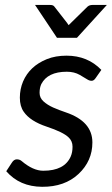

<svg xmlns="http://www.w3.org/2000/svg" viewBox="-20 -736 446 765"><path d="M246.1 -450.2Q169.9 -450.2 144.5 -400.9Q137.7 -386.2 137.7 -366.2Q137.7 -346.2 153.3 -332Q168.9 -317.9 191.9 -307.6Q215.3 -297.4 242.7 -288.1Q348.1 -252.4 348.1 -168.5Q348.1 -94.7 293 -43Q237.8 8.8 147.9 8.3Q58.6 7.8 4.9 -53.7L26.9 -87.4Q35.2 -101.1 46.9 -101.1Q58.6 -101.1 66.4 -94.2Q111.8 -55.7 152.3 -55.7Q236.8 -55.7 261.7 -112.3Q269 -128.9 269 -151.4Q269 -173.8 253.4 -188.5Q231.9 -209.5 166 -231.4Q100.1 -253.4 74.7 -290.5Q59.1 -312.5 59.1 -346.7Q59.1 -380.9 71.8 -411.1Q98.1 -472.7 167 -500.5Q201.2 -514.2 245.1 -514.2Q329.1 -514.2 383.8 -457.5L361.3 -425.3Q354 -414.1 345.2 -414.1Q336.4 -414.1 328.1 -419.4Q319.8 -424.8 297.9 -437.5Q275.9 -450.2 246.1 -450.2ZM179.7 -716.3Q192.4 -716.3 196.8 -709.5L247.1 -645L253.4 -635.7L328.6 -709.5Q336.4 -716.3 348.6 -716.3H405.8L286.6 -585.4H207L119.6 -716.3Z"/></svg>

Font: Lato-Italic
Style: Italic
Weight: 400
Italic angle: -7°
Designer: Lukasz Dziedzic
Foundry: tyPoland Lukasz Dziedzic
Version: Version 1.104; Western+Polish opensource